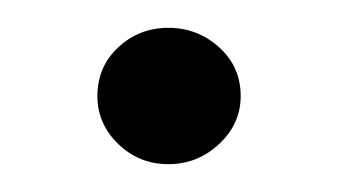

<svg xmlns="http://www.w3.org/2000/svg" viewBox="-20 -110 243 138"><path d="M101 8Q80 8 65 -6.5Q50 -21 50 -41Q50 -62 65 -76Q80 -90 101 -90Q122 -90 137.5 -76Q153 -62 153 -41Q153 -21 137.5 -6.5Q122 8 101 8Z"/></svg>

Font: Alumni Sans Thin SemiBold
Style: Regular
Weight: 600
Version: Version 1.018